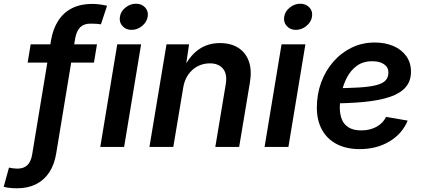

<svg xmlns="http://www.w3.org/2000/svg" viewBox="-108 -782 2253 1022"><path d="M408.2 -545.9 392.1 -448.7H39.1L55.2 -545.9ZM-17.1 220.2Q-29.3 220.2 -42 219.5Q-54.7 218.8 -66.2 217Q-77.6 215.3 -88.4 212.4L-60.1 109.9Q-52.2 112.3 -37.8 114Q-23.4 115.7 -16.1 115.7Q18.1 115.7 37.6 97.2Q57.1 78.6 63.5 38.6L163.1 -564.9Q173.8 -628.4 202.4 -672.4Q231 -716.3 276.4 -738.8Q321.8 -761.2 381.8 -761.2Q403.8 -761.2 423.1 -758.5Q442.4 -755.9 461.9 -751.5L429.2 -652.3Q419.4 -654.3 404.3 -655.3Q389.2 -656.2 373 -656.2Q338.4 -656.2 318.8 -636.7Q299.3 -617.2 292 -576.7L191.4 33.2Q181.6 94.2 154.1 135.7Q126.5 177.2 83.3 198.7Q40 220.2 -17.1 220.2Z M425.8 0 516.1 -545.9H643.1L552.7 0ZM592.3 -623Q562 -623 543.7 -643.6Q525.4 -664.1 530.3 -692.9Q534.7 -721.7 560.1 -741.9Q585.4 -762.2 615.7 -762.2Q646.5 -762.2 664.8 -741.9Q683.1 -721.7 678.2 -692.9Q673.3 -664.1 648.2 -643.6Q623 -623 592.3 -623Z M867.2 -315.4 814.5 0H687.5L778.3 -545.9H898.4L878.4 -411.1L867.2 -415Q901.4 -484.9 949.7 -518.8Q998 -552.7 1062.5 -552.7Q1120.6 -552.7 1160.2 -527.6Q1199.7 -502.4 1216.6 -455.6Q1233.4 -408.7 1222.2 -342.8L1165 0H1038.1L1093.3 -331.5Q1103 -387.2 1079.3 -416Q1055.7 -444.8 1008.8 -444.8Q973.6 -444.8 943.8 -429.2Q914.1 -413.6 893.8 -384.5Q873.5 -355.5 867.2 -315.4Z M1300.3 0 1390.6 -545.9H1517.6L1427.2 0ZM1466.8 -623Q1436.5 -623 1418.2 -643.6Q1399.9 -664.1 1404.8 -692.9Q1409.2 -721.7 1434.6 -741.9Q1460 -762.2 1490.2 -762.2Q1521 -762.2 1539.3 -741.9Q1557.6 -721.7 1552.7 -692.9Q1547.9 -664.1 1522.7 -643.6Q1497.6 -623 1466.8 -623Z M1806.6 11.7Q1735.8 11.7 1684.6 -14.9Q1633.3 -41.5 1606 -91.1Q1578.6 -140.6 1578.6 -210Q1578.6 -280.3 1601.3 -342.5Q1624 -404.8 1665.8 -452.9Q1707.5 -501 1763.7 -528.3Q1819.8 -555.7 1886.7 -555.7Q1942.9 -555.7 1986.3 -536.9Q2029.8 -518.1 2054.7 -483.2Q2079.6 -448.2 2079.6 -400.4Q2079.6 -351.1 2051.8 -318.4Q2023.9 -285.6 1968.5 -266.6Q1913.1 -247.6 1830.6 -239.5Q1748 -231.4 1638.2 -231.4L1652.3 -312.5Q1744.6 -312.5 1804.4 -316.4Q1864.3 -320.3 1897.9 -329.6Q1931.6 -338.9 1945.6 -355.2Q1959.5 -371.6 1959.5 -396Q1959.5 -423.8 1936.3 -439.9Q1913.1 -456.1 1874 -456.1Q1823.7 -456.1 1790.3 -430.9Q1756.8 -405.8 1737.3 -366.7Q1717.8 -327.6 1709.2 -285.2Q1700.7 -242.7 1700.7 -208.5Q1700.7 -174.8 1711.4 -147.2Q1722.2 -119.6 1747.6 -103.8Q1772.9 -87.9 1815.4 -87.9Q1860.8 -87.9 1895.8 -106.9Q1930.7 -126 1946.8 -159.7L2062 -140.1Q2034.2 -71.3 1966.1 -29.8Q1897.9 11.7 1806.6 11.7Z"/></svg>

Font: Inter SemiBold
Style: Italic
Weight: 600
Italic angle: -9.3988°
Designer: Rasmus Andersson
Foundry: rsms
Version: Version 4.001;git-66647c0bb